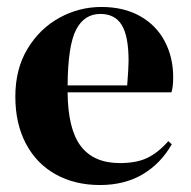

<svg xmlns="http://www.w3.org/2000/svg" viewBox="-20 -516 547 551"><path d="M463 -111 473 -102Q441 -46 389 -15.5Q337 15 267 15Q195 15 140 -15.5Q85 -46 54.5 -103.5Q24 -161 24 -239Q24 -318 59 -376Q94 -434 150.5 -465Q207 -496 271 -496Q335 -496 381.5 -470Q428 -444 452.5 -398Q477 -352 477 -294Q477 -266 472 -251H174Q175 -145 212 -96.5Q249 -48 324 -48Q372 -48 403 -63Q434 -78 463 -111ZM174 -271H345Q349 -323 349 -341Q349 -412 329.5 -444Q310 -476 268 -476Q222 -476 198.5 -431Q175 -386 174 -271Z"/></svg>

Font: DeepMind Serif Display
Style: Regular
Weight: 800
Designer: Frank Grießhammer / Modifications: Colophon Foundry
Foundry: Colophon Foundry
Version: Version 5.002